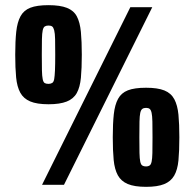

<svg xmlns="http://www.w3.org/2000/svg" viewBox="-20 -716 753 744"><path d="M143 0 485 -688H570L228 0ZM168 -312Q123 -312 97 -323Q71 -334 58.5 -357Q46 -380 42.5 -416Q39 -452 39 -504Q39 -557 43 -593.5Q47 -630 59.5 -653Q72 -676 97.5 -686Q123 -696 168 -696Q213 -696 239.5 -685.5Q266 -675 278 -652Q290 -629 293.5 -592Q297 -555 297 -504Q297 -451 293.5 -414.5Q290 -378 277.5 -355.5Q265 -333 238.5 -322.5Q212 -312 168 -312ZM168 -391Q176 -391 182 -394.5Q188 -398 190 -409.5Q192 -421 193 -443Q194 -465 194 -504Q194 -542 193.5 -564.5Q193 -587 190 -598.5Q187 -610 182 -613.5Q177 -617 168 -617Q159 -617 153.5 -613.5Q148 -610 145.5 -598.5Q143 -587 142.5 -564.5Q142 -542 142 -504Q142 -466 142.5 -443.5Q143 -421 145.5 -409Q148 -397 153.5 -394Q159 -391 168 -391ZM546 8Q501 8 475 -3Q449 -14 436.5 -37Q424 -60 420.5 -96Q417 -132 417 -184Q417 -237 421 -273.5Q425 -310 437.5 -333Q450 -356 475.5 -366Q501 -376 546 -376Q591 -376 617 -365.5Q643 -355 655.5 -331.5Q668 -308 671.5 -271.5Q675 -235 675 -184Q675 -131 671.5 -94.5Q668 -58 655 -35.5Q642 -13 616 -2.5Q590 8 546 8ZM546 -71Q554 -71 559.5 -74.5Q565 -78 567.5 -89.5Q570 -101 570.5 -123Q571 -145 571 -184Q571 -222 570.5 -244.5Q570 -267 567.5 -278.5Q565 -290 560 -294Q555 -298 546 -298Q537 -298 531.5 -294Q526 -290 523.5 -278.5Q521 -267 520.5 -244.5Q520 -222 520 -184Q520 -146 520.5 -123.5Q521 -101 523.5 -89.5Q526 -78 531.5 -74.5Q537 -71 546 -71Z"/></svg>

Font: Saira ExtraCondensed Black
Style: Regular
Weight: 900
Width: 2
Designer: Hector Gatti with collaboration of the Omnibus-Type team
Foundry: Omnibus-Type
Version: Version 1.101